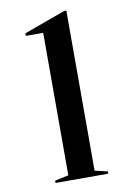

<svg xmlns="http://www.w3.org/2000/svg" viewBox="-83 -776 564 828"><g transform="rotate(-10 199.0 -362.0)"><path d="M92 0V-10L152 -23V-647H76V-658L257 -724H267V-23L323 -10V0Z"/></g></svg>

Font: Kalnia
Style: Regular
Weight: 400
Designer: Frida Medrano
Foundry: Frida Medrano
Version: Version 1.105